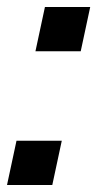

<svg xmlns="http://www.w3.org/2000/svg" viewBox="-28 -527 277 547"><path d="M-8 0 19 -126H148L121 0ZM73 -381 100 -507H229L202 -381Z"/></svg>

Font: Geist Medium
Style: Italic
Weight: 500
Italic angle: -12°
Designer: Basement.studio, Andrés Briganti, Mateo Zaragoza
Foundry: Basement.studio, Vercel, Andrés Briganti, Guido Ferreyra, Mateo Zaragoza
Version: Version 1.500; ttfautohint (v1.8.4.7-5d5b)